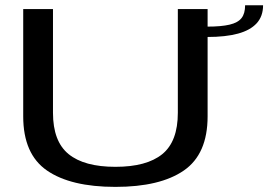

<svg xmlns="http://www.w3.org/2000/svg" viewBox="-20 -709 1023 732"><path d="M420 3.5Q590.5 3.5 681 -59Q771.5 -121.5 771.5 -265.5V-674.5H658V-279Q658 -169.5 598.5 -121.2Q539 -73 420 -73Q301 -73 241.5 -121.5Q182 -170 182 -279V-674.5H68.5V-265.5Q68.5 -121.5 159 -59Q249.5 3.5 420 3.5ZM770 -607.5V-568Q840.5 -568 887.2 -580.8Q934 -593.5 958.5 -620.2Q983 -647 983 -689H914.5Q914.5 -657.5 900.8 -640Q887 -622.5 855.2 -615Q823.5 -607.5 770 -607.5Z"/></svg>

Font: Anybody Expanded
Style: Regular
Weight: 400
Width: 7
Version: Version 1.113;gftools[0.9.25]